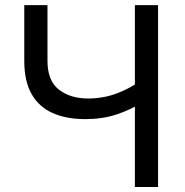

<svg xmlns="http://www.w3.org/2000/svg" viewBox="-20 -748 740 768"><path d="M320.8 -271.5Q245.1 -271.5 190.4 -295.9Q135.7 -320.3 106.4 -371.8Q77.1 -423.3 77.1 -503.9V-727.5H169.9V-504.4Q169.9 -424.8 215.8 -389.4Q261.7 -354 332.5 -354Q392.6 -354 446.3 -374Q500 -394 547.4 -428.2V-337.4Q500.5 -308.1 445.1 -289.8Q389.6 -271.5 320.8 -271.5ZM519.5 0V-727.5H612.3V0Z"/></svg>

Font: Inter Variable
Style: Regular
Weight: 400
Designer: Rasmus Andersson
Foundry: rsms
Version: Version 4.001;git-9221beed3